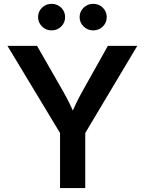

<svg xmlns="http://www.w3.org/2000/svg" viewBox="-20 -962 740 982"><path d="M287.1 0V-281.7L18.1 -727.5H169.4L299.8 -500Q319.8 -465.3 336.2 -431.9Q352.5 -398.4 370.1 -355H335.4Q352.5 -398.9 368.9 -432.6Q385.3 -466.3 404.3 -500L531.7 -727.5H682.1L416 -281.7V0ZM456.5 -806.6Q427.7 -806.6 407.5 -826.7Q387.2 -846.7 387.2 -874.5Q387.2 -902.8 407.5 -922.6Q427.7 -942.4 456.5 -942.4Q485.8 -942.4 505.9 -922.6Q525.9 -902.8 525.9 -874.5Q525.9 -846.2 505.9 -826.4Q485.8 -806.6 456.5 -806.6ZM243.7 -806.6Q214.8 -806.6 194.8 -826.7Q174.8 -846.7 174.8 -874.5Q174.8 -902.8 194.8 -922.6Q214.8 -942.4 243.7 -942.4Q272.9 -942.4 293 -922.6Q313 -902.8 313 -874.5Q313 -846.2 293 -826.4Q272.9 -806.6 243.7 -806.6Z"/></svg>

Font: Inter 20pt SemiBold
Style: Regular
Weight: 600
Version: Version 4.001;git-66647c0bb